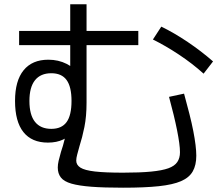

<svg xmlns="http://www.w3.org/2000/svg" viewBox="-20 -824 1040 894"><path d="M553 50Q464 50 405.5 45.5Q347 41 312.5 31Q278 21 263.5 2.5Q249 -16 249 -44Q249 -58 253 -75.5Q257 -93 264 -117Q274 -146 280.5 -173.5Q287 -201 290 -229L320 -216Q305 -189 274.5 -174.5Q244 -160 203 -160Q128 -160 89 -209Q50 -258 50 -354Q50 -448 90 -497Q130 -546 205 -546Q252 -546 290.5 -526.5Q329 -507 356 -471L307 -448V-804H383V-346Q383 -282 373 -232.5Q363 -183 350 -143Q344 -121 339.5 -104.5Q335 -88 335 -76Q335 -56 354.5 -43.5Q374 -31 421.5 -25.5Q469 -20 553 -20Q632 -20 683.5 -25Q735 -30 764 -40.5Q793 -51 805.5 -69.5Q818 -88 818 -115Q818 -133 814.5 -159Q811 -185 804.5 -217.5Q798 -250 788.5 -289.5Q779 -329 767 -373L837 -388Q851 -337 862 -293.5Q873 -250 880 -214Q887 -178 890.5 -149Q894 -120 894 -99Q894 -55 877.5 -26Q861 3 823 19.5Q785 36 719 43Q653 50 553 50ZM219 -224Q267 -224 290 -255.5Q313 -287 313 -354Q313 -420 290 -451.5Q267 -483 219 -483Q169 -483 143 -450.5Q117 -418 117 -354Q117 -289 143 -256.5Q169 -224 219 -224ZM69 -614V-680H624V-614ZM928 -481Q876 -528 813.5 -569.5Q751 -611 692 -640L731 -700Q791 -671 854 -628.5Q917 -586 972 -538Z"/></svg>

Font: M PLUS 1 Thin
Style: Regular
Weight: 400
Version: Version 1.001